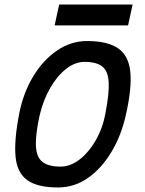

<svg xmlns="http://www.w3.org/2000/svg" viewBox="-20 -813 640 847"><path d="M236 14Q145 14 100 -18.5Q55 -51 48.5 -123Q42 -195 65 -313Q83 -404 126.5 -476Q170 -548 231.5 -590Q293 -632 364 -632Q455 -632 501.5 -599.5Q548 -567 555 -495Q562 -423 535 -305Q515 -215 471.5 -142.5Q428 -70 368 -28Q308 14 236 14ZM247 -78Q290 -78 330.5 -109Q371 -140 402 -193.5Q433 -247 445 -313Q462 -400 459.5 -449.5Q457 -499 431.5 -519.5Q406 -540 353 -540Q311 -540 271.5 -509Q232 -478 201.5 -425Q171 -372 155 -305Q136 -218 138.5 -168.5Q141 -119 167.5 -98.5Q194 -78 247 -78ZM221 -701 241 -793H565L545 -701Z"/></svg>

Font: Victor Mono Thin
Style: Italic
Weight: 100
Italic angle: -12°
Monospace: yes
Designer: Rune Bjørnerås
Version: Version 1.561;gftools[0.9.30]